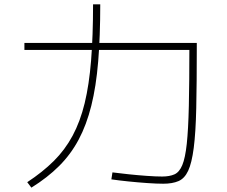

<svg xmlns="http://www.w3.org/2000/svg" viewBox="-20 -835 1040 881"><path d="M729 8Q699 8 656 5Q613 2 569 -2.5Q525 -7 491 -12L496 -44Q527 -40 569 -35.5Q611 -31 653.5 -28Q696 -25 724 -25Q758 -25 780.5 -35Q803 -45 816.5 -77.5Q830 -110 837 -175Q844 -240 846.5 -349Q849 -458 849 -623L866 -606H92V-638H883V-621Q883 -452 880.5 -339Q878 -226 869 -156.5Q860 -87 843.5 -51.5Q827 -16 799 -4Q771 8 729 8ZM105 1Q175 -45 226.5 -96Q278 -147 313 -212Q348 -277 368.5 -361.5Q389 -446 398 -558Q407 -670 407 -815H440Q440 -667 430.5 -552.5Q421 -438 399 -350Q377 -262 341 -194.5Q305 -127 251.5 -73.5Q198 -20 124 26Z"/></svg>

Font: M PLUS 2 Thin ExtraLight
Style: Regular
Weight: 250
Version: Version 1.001